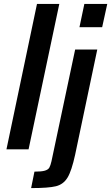

<svg xmlns="http://www.w3.org/2000/svg" viewBox="-20 -763 568 981"><path d="M13 0 169 -743H283L126 0ZM386 -624 411 -743H528L502 -624ZM243 61 364 -510H477L364 27Q346 110 325 144.5Q304 179 266 188.5Q228 198 139 198L156 114Q192 114 209 109Q226 104 232 93.5Q238 83 243 61Z"/></svg>

Font: Saira Semi Condensed Medium
Style: Italic
Weight: 500
Width: 4
Italic angle: -12°
Designer: Hector Gatti with collaboration of the Omnibus-Type team
Foundry: Omnibus-Type
Version: Version 1.001; ttfautohint (v1.8)